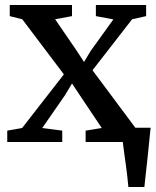

<svg xmlns="http://www.w3.org/2000/svg" viewBox="-20 -568 624 768"><path d="M493.5 180Q492 160 489 135.8Q486 111.5 482.8 86.8Q479.5 62 476.2 39.5Q473 17 471 -0.5L429 -57H582.5Q580.5 -37.5 578 -13.5Q575.5 10.5 573 36.5Q570.5 62.5 567.5 88.2Q564.5 114 562 137.5Q559.5 161 557.5 180ZM68.5 -56 235.5 -270.5 69 -491 19 -503.5V-548H268V-503.5L200.5 -491L286.5 -365.5L316 -320L342.5 -364L433.5 -490.5L363.5 -503.5V-548H564.5V-503.5L508.5 -491L350 -287L522.5 -55.5L575.5 -45.5V0H322.5V-45.5L387 -56L300 -186L268 -234L240.5 -188L149 -56L229 -45.5V0H9V-45.5Z"/></svg>

Font: Merriweather 36pt Medium
Style: Regular
Weight: 500
Version: Version 2.100